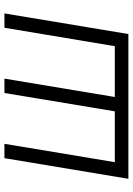

<svg xmlns="http://www.w3.org/2000/svg" viewBox="110 -695 585 845"><g transform="rotate(-90 402.5 -272.5)"><path d="M128.9 -545.5H192.1L111.2 -59.7H334.9L415.8 -545.5H479L398.1 -59.7H621.8L702.8 -545.5H766L675.1 0H38Z"/></g></svg>

Font: Karasuma Gothic
Style: Light Italic
Weight: 300
Italic angle: 9.39998°
Designer: Rasmus Andersson / Ryoko Nishizuka
Foundry: rsms
Version: Version 1.00